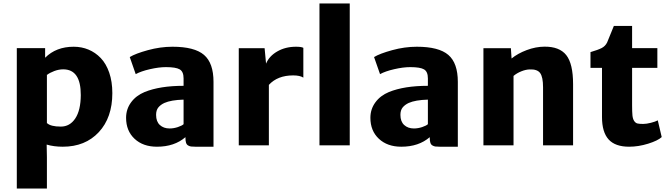

<svg xmlns="http://www.w3.org/2000/svg" viewBox="-20 -832 3816 1099"><path d="M339.4 7.8Q288.6 7.8 247.1 -4.4L248.5 67.9V247.1H76.2V-556.6H238.3V-501.5Q301.3 -564.5 401.9 -564.5Q447.3 -564.5 486.6 -548.1Q525.9 -531.7 556.6 -499.8Q587.4 -467.8 605.2 -416.3Q623 -364.7 623 -298.8Q623 -158.7 545.4 -75.4Q467.8 7.8 339.4 7.8ZM249 -403.3 248.5 -405.8V-125.5L249 -127.4Q270 -107.4 328.1 -107.4Q379.9 -107.4 410.9 -154.1Q441.9 -200.7 442.4 -287.6Q442.9 -435.1 341.8 -435.1Q316.4 -435.1 290.5 -425.3Q264.6 -415.5 249 -403.3Z M1202.1 7.8H1098.6Q1082 7.8 1073.5 6.6Q1064.9 5.4 1056.6 0.5Q1048.3 -4.4 1044.9 -14.9Q1041.5 -25.4 1041.5 -43V-46.9Q978 7.8 878.4 7.8Q798.8 7.8 750.2 -37.6Q701.7 -83 701.7 -157.7Q701.7 -207 730 -245.8Q758.3 -284.7 807.6 -305.2Q895 -340.8 1030.8 -340.8V-383.3Q1030.8 -421.9 1008.8 -434.8Q986.8 -447.8 929.7 -447.8Q889.2 -447.8 838.1 -436Q787.1 -424.3 756.8 -407.7L722.7 -505.4Q755.4 -525.4 826.4 -544.9Q897.5 -564.5 967.3 -564.5Q1093.3 -564.5 1147.7 -517.8Q1202.1 -471.2 1202.1 -363.3ZM950.7 -96.7Q974.6 -96.7 998.3 -104.7Q1022 -112.8 1030.8 -121.1V-261.7Q959.5 -259.8 920.9 -242.7Q898.9 -232.4 886.2 -216.8Q873.5 -201.2 873.5 -174.3Q873.5 -136.2 895 -116.5Q916.5 -96.7 950.7 -96.7Z M1346.7 0V-556.2H1494.6L1502.9 -467.8Q1520.5 -510.7 1567.1 -537.6Q1613.8 -564.5 1673.8 -564.5Q1706.1 -564.5 1716.3 -558.1V-387.7Q1696.8 -400.4 1658.2 -400.4Q1568.8 -400.4 1519 -346.2V0Z M1808.6 0V-812H1981.9V0Z M2600.6 7.8H2497.1Q2480.5 7.8 2471.9 6.6Q2463.4 5.4 2455.1 0.5Q2446.8 -4.4 2443.4 -14.9Q2439.9 -25.4 2439.9 -43V-46.9Q2376.5 7.8 2276.9 7.8Q2197.3 7.8 2148.7 -37.6Q2100.1 -83 2100.1 -157.7Q2100.1 -207 2128.4 -245.8Q2156.7 -284.7 2206.1 -305.2Q2293.5 -340.8 2429.2 -340.8V-383.3Q2429.2 -421.9 2407.2 -434.8Q2385.3 -447.8 2328.1 -447.8Q2287.6 -447.8 2236.6 -436Q2185.5 -424.3 2155.3 -407.7L2121.1 -505.4Q2153.8 -525.4 2224.9 -544.9Q2295.9 -564.5 2365.7 -564.5Q2491.7 -564.5 2546.1 -517.8Q2600.6 -471.2 2600.6 -363.3ZM2349.1 -96.7Q2373 -96.7 2396.7 -104.7Q2420.4 -112.8 2429.2 -121.1V-261.7Q2357.9 -259.8 2319.3 -242.7Q2297.4 -232.4 2284.7 -216.8Q2272 -201.2 2272 -174.3Q2272 -136.2 2293.5 -116.5Q2314.9 -96.7 2349.1 -96.7Z M2747.1 0V-556.2H2904.3L2908.2 -497.1Q2943.4 -525.9 2994.6 -545.2Q3045.9 -564.5 3095.7 -564.9Q3182.1 -565.9 3221.2 -516.6Q3260.3 -467.3 3260.3 -350.1V0H3088.4V-332.5Q3088.4 -391.1 3071.8 -413.8Q3055.2 -436.5 3011.7 -434.6Q2989.7 -434.1 2964.1 -423.8Q2938.5 -413.6 2919.4 -397.5V0Z M3581.1 7.8Q3501.5 7.8 3463.6 -33.9Q3425.8 -75.7 3425.8 -162.1V-443.4H3359.9V-533.7Q3403.3 -546.4 3424.1 -557.1Q3444.8 -567.9 3455.1 -588.9Q3459 -596.7 3493.7 -683.6H3598.1V-556.6H3742.7V-443.4H3598.1V-229.5Q3598.1 -191.4 3600.1 -171.4Q3602.1 -151.4 3609.9 -139.6Q3617.7 -127.9 3628.7 -125.2Q3639.6 -122.6 3661.6 -122.6Q3680.2 -122.6 3706.1 -129.2Q3731.9 -135.7 3745.1 -143.1L3767.6 -47.4Q3745.6 -26.9 3689.9 -9.5Q3634.3 7.8 3581.1 7.8Z"/></svg>

Font: HaufeMerriweatherSans
Style: Bold
Weight: 700
Designer: Eben Sorkin
Foundry: Eben Sorkin
Version: Version 1.56